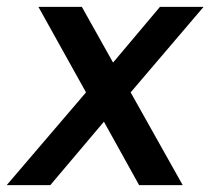

<svg xmlns="http://www.w3.org/2000/svg" viewBox="-32 -537 611 557"><path d="M-12.5 0 217.5 -269 79.5 -517H205.5L296 -355.5L432 -517H558.5L347 -269L498 0H371.5L269.5 -184L114 0Z"/></svg>

Font: Public Sans SemiBold
Style: Italic
Weight: 600
Italic angle: -8°
Designer: The Public Sans project authors (U.S. Web Design System). Libre Franklin designed by Pablo Impallari and Rodrigo Fuenzal
Version: Version 1.007; ttfautohint (v1.8.1) -l 8 -r 50 -G 200 -x 14 